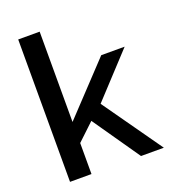

<svg xmlns="http://www.w3.org/2000/svg" viewBox="-134 -827 816 925"><g transform="rotate(-20 274.0 -365.0)"><path d="M430 0 263 -241 176 -159V0H66V-730H176V-267L416 -522H536L333 -303L547 0Z"/></g></svg>

Font: Oxford Sans SemiBold
Style: Regular
Weight: 600
Designer: Matt McInerney, Pablo Impallari, Rodrigo Fuenzalida
Foundry: Matt McInerney, Pablo Impallari, Rodrigo Fuenzalida
Version: Version 3.000g; ttfautohint (v1.5) -l 8 -r 28 -G 28 -x 14 -D